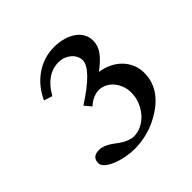

<svg xmlns="http://www.w3.org/2000/svg" viewBox="-111 -778 547 547"><g transform="rotate(-45 163.0 -504.0)"><path d="M307.1 -454.1Q307.1 -417 284.7 -387.9Q262.2 -358.9 219.2 -338.4Q181.2 -320.8 135.7 -319.8Q118.7 -319.8 100.3 -323.2Q82 -326.7 66.9 -332.8Q51.8 -338.9 42 -347.2Q32.2 -355.5 32.2 -364.7Q32.2 -390.1 60.5 -390.1Q81.1 -390.1 108.9 -368.2Q123 -357.4 135.7 -352.1Q148.4 -346.7 158.2 -346.7Q174.8 -346.7 189.9 -354.5Q205.1 -362.3 216.3 -375.2Q227.5 -388.2 234.4 -405Q241.2 -421.9 241.2 -440.4Q241.2 -454.6 236.6 -467.3Q231.9 -480 223.9 -489.7Q215.8 -499.5 204.6 -505.4Q193.4 -511.2 180.2 -511.2Q170.4 -511.2 158.9 -506.6Q147.5 -502 134.8 -490.7L118.2 -510.7Q208.5 -568.8 208.5 -603.5Q208.5 -612.3 204.3 -620.6Q200.2 -628.9 192.9 -635Q185.5 -641.1 176 -644.8Q166.5 -648.4 155.8 -648.4Q106.4 -648.4 74.7 -592.3L49.3 -600.6Q67.4 -640.6 101.3 -664.3Q135.3 -688 177.2 -688Q196.3 -688 213.1 -683.3Q230 -678.7 242.4 -670.2Q254.9 -661.6 262 -649.4Q269 -637.2 269 -621.6Q269 -601.6 255.9 -583.7Q242.7 -565.9 217.3 -547.4Q236.8 -544.4 253.2 -536.6Q269.5 -528.8 281.5 -516.6Q293.5 -504.4 300.3 -488.5Q307.1 -472.7 307.1 -454.1Z"/></g></svg>

Font: HM XNiloofar
Style: Regular
Weight: 400
Designer: Hossein Movahhedian
Version: Version 2.8, 2015